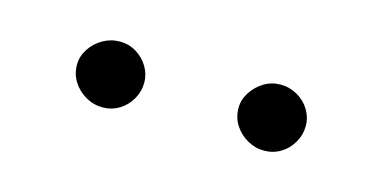

<svg xmlns="http://www.w3.org/2000/svg" viewBox="-28 -806 496 248"><g transform="rotate(15 219.5 -682.0)"><path d="M112 -638Q100 -638 89.5 -644Q79 -650 72.5 -660Q66 -670 66 -683Q66 -694 72.5 -704Q79 -714 89.5 -720Q100 -726 112 -726Q124 -726 134 -720Q144 -714 150 -704Q156 -694 156 -683Q156 -671 150 -660.5Q144 -650 134 -644Q124 -638 112 -638ZM328 -638Q316 -638 305.5 -644Q295 -650 288.5 -660Q282 -670 282 -683Q282 -694 288.5 -704Q295 -714 305 -720Q315 -726 327 -726Q339 -726 349.5 -720Q360 -714 366 -704Q372 -694 372 -683Q372 -671 366 -660.5Q360 -650 350 -644Q340 -638 328 -638Z"/></g></svg>

Font: REM ExtraLight
Style: Regular
Weight: 250
Designer: Octavio Pardo
Foundry: Ashler Design
Version: Version 1.005;gftools[0.9.28]